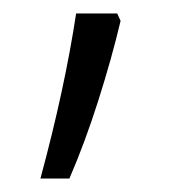

<svg xmlns="http://www.w3.org/2000/svg" viewBox="-20 -136 266 285"><path d="M159 -105Q146 -50 126 13Q106 76 83 129H40Q76 -4 93 -116H154Z"/></svg>

Font: Noto Sans Lao UI Light
Style: Regular
Weight: 300
Designer: Monotype Design Team
Foundry: Monotype Imaging Inc.
Version: Version 2.000; ttfautohint (v1.8.4.7-5d5b)